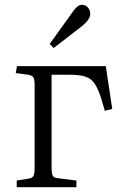

<svg xmlns="http://www.w3.org/2000/svg" viewBox="-20 -784 518 804"><path d="M50 0V-28L99 -36Q116 -38 120.5 -48Q125 -58 125 -83V-428Q125 -451 120 -459.5Q115 -468 98 -471L46 -478L51 -507H423L450 -328L419 -320L404 -371Q391 -412 376.5 -433.5Q362 -455 338 -463Q314 -471 272 -471H196V-83Q196 -59 200 -49.5Q204 -40 220 -38L300 -28V0ZM205 -583 188 -600 288 -739Q306 -764 323 -764Q339 -764 348.5 -752Q358 -740 358 -726Q358 -703 325 -676Z"/></svg>

Font: Literata 36pt Light
Style: Regular
Weight: 300
Designer: Latin by Veronika Burian and Jose Scaglione. Greek by Irene Vlachou. Cyrillic by Vera Evstafieva.
Foundry: TypeTogether
Version: Version 3.002